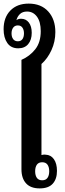

<svg xmlns="http://www.w3.org/2000/svg" viewBox="-30 -1038 358 1065"><path d="M190 7Q140 7 114.5 -21Q89 -49 89 -99V-706Q135 -726 165.5 -764.5Q196 -803 196 -865Q196 -917 175 -945.5Q154 -974 120 -974Q95 -974 80.5 -960Q66 -946 61 -926Q71 -934 87 -934Q114 -934 130 -913Q146 -892 146 -856Q146 -817 126.5 -793.5Q107 -770 71 -770Q31 -770 10.5 -799.5Q-10 -829 -10 -876Q-10 -941 27.5 -979.5Q65 -1018 129 -1018Q198 -1018 237.5 -974.5Q277 -931 277 -860Q277 -807 255.5 -760Q234 -713 200 -683V-178Q203 -179 209.5 -180Q216 -181 223 -180Q252 -179 269 -155Q286 -131 286 -90Q286 -45 262.5 -19Q239 7 190 7ZM69 -809Q86 -809 94.5 -821Q103 -833 103 -853Q103 -872 94.5 -884.5Q86 -897 69 -897Q52 -897 43 -884.5Q34 -872 34 -853Q34 -833 43 -821Q52 -809 69 -809ZM204 -38Q224 -38 233.5 -51.5Q243 -65 243 -88Q243 -111 233.5 -124.5Q224 -138 204 -138Q184 -138 174.5 -124.5Q165 -111 165 -88Q165 -65 174.5 -51.5Q184 -38 204 -38Z"/></svg>

Font: Noto Serif Thai ExtraCondensed SemiBold
Style: Regular
Weight: 600
Width: 2
Designer: Monotype Design Team
Foundry: Monotype Imaging Inc.
Version: Version 2.001; ttfautohint (v1.8.4.7-5d5b)